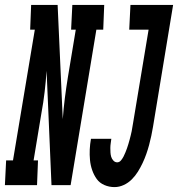

<svg xmlns="http://www.w3.org/2000/svg" viewBox="-78 -755 726 783"><path d="M389 8Q367 8 347.5 -0.5Q328 -9 316.5 -25Q305 -41 298 -61Q291 -81 289 -102.5Q287 -124 288 -145.5Q289 -167 293 -189H376Q375 -180 373.5 -170.5Q372 -161 372 -151.5Q372 -142 372.5 -133Q373 -124 375.5 -115.5Q378 -107 384.5 -100Q391 -93 400 -93Q409 -93 415.5 -101Q422 -109 426 -117Q430 -125 433.5 -133.5Q437 -142 440 -150.5Q443 -159 445.5 -167.5Q448 -176 450.5 -185Q453 -194 455 -202.5Q457 -211 459 -220Q461 -229 462 -237.5Q463 -246 465 -255L528 -634H449L454 -735H628L546 -238Q543 -220 539 -201Q535 -182 530 -163.5Q525 -145 518.5 -126.5Q512 -108 503.5 -90Q495 -72 484.5 -55Q474 -38 459.5 -23.5Q445 -9 426.5 -0.5Q408 8 389 8ZM73 0H-58L-53 -101H-25L64 -634H45L49 -735H157L178 -269Q181 -312 186.5 -355Q192 -398 199 -441L231 -634H212L217 -735H347L343 -634H315L210 0H132L112 -466Q109 -423 104 -380Q99 -337 91 -294L59 -101H77Z"/></svg>

Font: Iosevka HT Extended
Style: Bold Italic
Weight: 700
Width: 7
Italic angle: -9°
Monospace: yes
Designer: Belleve Invis
Foundry: Belleve Invis
Version: Version 32.3.0; ttfautohint (v1.8.4)